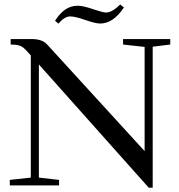

<svg xmlns="http://www.w3.org/2000/svg" viewBox="-20 -840 812 870"><path d="M434.1 -733.4Q412.1 -733.4 366.2 -749.5Q320.8 -765.6 297.4 -765.6Q272.9 -765.6 244.6 -732.9L229.5 -746.1Q251.5 -780.3 276.1 -797.1Q300.8 -814 333.5 -814Q356 -814 400.4 -798.8Q447.3 -783.2 460 -783.2Q488.3 -783.2 524.4 -819.8L541.5 -806.2Q493.2 -733.4 434.1 -733.4ZM24.4 0V-24.9L119.6 -35.2V-588.9L110.8 -598.6Q94.2 -617.2 85.9 -624Q77.6 -630.9 64.7 -634.5Q51.8 -638.2 28.3 -638.2V-663.1H123Q170.9 -663.1 192.9 -639.2L635.3 -155.3V-627.4L537.6 -638.2V-663.1H751.5V-638.2L671.9 -628.4V10.3H653.8L156.2 -547.9V-35.2L247.6 -24.9V0Z"/></svg>

Font: Elstob
Style: Regular
Weight: 400
Designer: Peter S. Baker
Version: Version 1.015